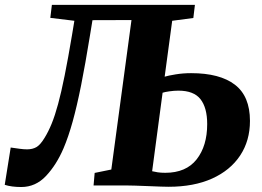

<svg xmlns="http://www.w3.org/2000/svg" viewBox="-46 -763 1079 790"><path d="M41.5 6.5Q1.5 6.5 -26.5 -2.5L-2 -156Q18.5 -153 35.2 -150.8Q52 -148.5 65.5 -148.5Q88 -148.5 104 -157.8Q120 -167 137.5 -196Q153 -221 166.5 -254Q180 -287 193 -334.8Q206 -382.5 220 -452Q234 -521.5 250.5 -620L260 -677.5L161 -689.5L167.5 -743H756L749.5 -689L662.5 -677.5L631.5 -447.5Q646.5 -452 676.8 -457Q707 -462 740.5 -462Q858.5 -462 920.5 -414.5Q982.5 -367 982.5 -265.5Q982.5 -184 942 -123Q901.5 -62 826.5 -28.2Q751.5 5.5 647.5 5.5Q639 5.5 616 4.8Q593 4 564.5 2.8Q536 1.5 510.2 0.8Q484.5 0 470 0H339L343.5 -51.5L412 -65.5L495 -680.5L334.5 -680L324 -616Q305 -499 287.8 -412.5Q270.5 -326 253 -263Q235.5 -200 215.5 -153Q186.5 -85 143.5 -39.2Q100.5 6.5 41.5 6.5ZM634 -52Q719.5 -52 763 -107.2Q806.5 -162.5 806.5 -252.5Q806.5 -319.5 779 -354.8Q751.5 -390 688 -390Q670 -390 651 -387.2Q632 -384.5 623 -381.5L580 -58.5Q590 -56 603 -54Q616 -52 634 -52Z"/></svg>

Font: Merriweather Black
Style: Italic
Weight: 900
Italic angle: -7.8°
Designer: Eben Sorkin
Foundry: Eben Sorkin
Version: Version 2.200;gftools[0.9.31]